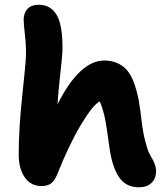

<svg xmlns="http://www.w3.org/2000/svg" viewBox="-20 -798 709 812"><path d="M154.8 -11.2Q110.4 -11.2 84.7 -47.9Q59.1 -84.5 59.1 -145Q59.1 -252.9 74 -391.8Q88.9 -530.8 89.8 -563Q90.8 -606 85.2 -653.1Q79.6 -700.2 80.1 -717.8Q81.1 -743.7 96.7 -760.7Q112.3 -777.8 145 -777.8Q195.3 -777.8 220.7 -732.9Q246.1 -688 244.1 -582Q242.7 -554.7 234.6 -481.9Q226.6 -409.2 223.1 -356.9Q316.9 -542 420.9 -542Q453.6 -542 478.3 -530.3Q502.9 -518.6 519.3 -498.5Q535.6 -478.5 547.6 -445.1Q559.6 -411.6 566.4 -374.8Q573.2 -337.9 579.1 -285.2Q585 -236.3 594.2 -200.9Q603.5 -165.5 609.9 -152.3Q616.2 -139.2 627.9 -119.1Q640.1 -93.8 640.1 -74.2Q640.1 -43 620.6 -24.4Q601.1 -5.9 566.9 -5.9Q511.7 -5.9 482.7 -50Q453.6 -94.2 442.9 -173.8Q431.6 -260.3 423.3 -299.8Q415 -339.4 401.9 -369.1Q374 -356 323 -271.5Q272 -187 220.2 -56.2Q208.5 -30.3 193.8 -20.8Q179.2 -11.2 154.8 -11.2Z"/></svg>

Font: Shantell Sans Bouncy
Style: Bold
Weight: 700
Designer: Stephen Nixon, Anya Danilova, Shantell Martin
Foundry: Arrow Type
Version: Version 1.006;[9816181b4]